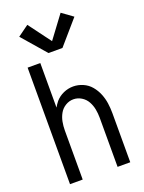

<svg xmlns="http://www.w3.org/2000/svg" viewBox="-177 -1056 854 1138"><g transform="rotate(-20 250.0 -487.0)"><path d="M206 -774 76 -924 145 -974 250 -833 355 -974 424 -924 294 -774ZM60 0V-735H140V-454Q150 -472 163 -488Q184 -512 213.5 -525Q243 -538 275 -538Q306 -538 336 -525Q366 -512 386.5 -487.5Q407 -463 419 -433.5Q431 -404 435.5 -373Q440 -342 440 -310V0H360V-310Q360 -337 355 -363.5Q350 -390 337 -413.5Q324 -437 300.5 -451.5Q277 -466 250 -466Q223 -466 199.5 -451.5Q176 -437 163 -413.5Q150 -390 145 -363.5Q140 -337 140 -310V0Z"/></g></svg>

Font: Iosevka SS01
Style: Regular
Weight: 400
Monospace: yes
Designer: Belleve Invis
Foundry: Belleve Invis
Version: 2.3.3; ttfautohint (v1.8.3)